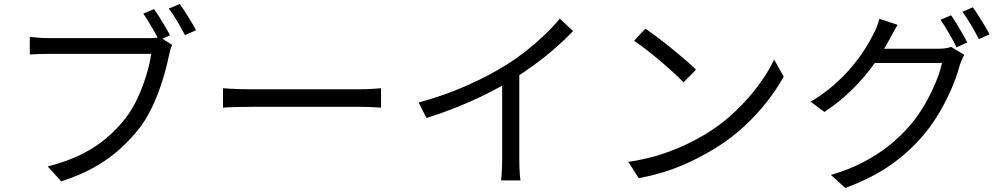

<svg xmlns="http://www.w3.org/2000/svg" viewBox="-20 -877 5040 966"><path d="M755.5 -831.3Q767.7 -814.4 782.6 -790.4Q797.5 -766.4 811.5 -742.4Q825.6 -718.5 835.4 -699.3L779.7 -674.8Q769.7 -695.2 756.2 -719.2Q742.6 -743.2 728.1 -766.8Q713.6 -790.4 700.8 -808.4ZM884.4 -856.7Q896.8 -840.1 911.8 -816.6Q926.8 -793 941.5 -768.7Q956.3 -744.4 966.5 -724.9L910.8 -700.6Q894.2 -731.6 872 -769.9Q849.7 -808.2 829.3 -833.8ZM845.8 -651.1Q840.8 -640.6 837.4 -628.4Q833.9 -616.2 830.8 -601Q823 -561.7 809.9 -513.9Q796.8 -466 778.1 -415.7Q759.5 -365.4 735.3 -318.1Q711.1 -270.8 681.6 -232.3Q636 -174.1 579.7 -124Q523.3 -73.8 451.5 -33.8Q379.7 6.3 288 35.3L220 -39.6Q317.4 -64.4 388.9 -100Q460.3 -135.6 514.3 -181.3Q568.2 -227.1 610 -280.3Q645.7 -325.8 672.2 -383.4Q698.8 -441 716.5 -499.6Q734.1 -558.1 740.7 -606Q726.3 -606 687.4 -606Q648.5 -606 595.7 -606Q542.8 -606 485 -606Q427.2 -606 374.4 -606Q321.5 -606 282.6 -606Q243.7 -606 229.4 -606Q199.7 -606 174.5 -605.1Q149.3 -604.3 129.9 -602.9V-691.5Q144 -690.1 160.7 -688.4Q177.4 -686.7 195.7 -685.9Q214 -685 230 -685Q241.9 -685 272.6 -685Q303.3 -685 345.9 -685Q388.5 -685 436.9 -685Q485.2 -685 533.1 -685Q580.9 -685 622.4 -685Q663.9 -685 693 -685Q722 -685 731.4 -685Q742.9 -685 757 -685.9Q771.1 -686.7 784.9 -690.3Z M1101.9 -433Q1117 -432 1139 -430.6Q1161.1 -429.3 1187.4 -428.6Q1213.7 -427.9 1241.3 -427.9Q1257.1 -427.9 1290.7 -427.9Q1324.3 -427.9 1369.1 -427.9Q1414 -427.9 1464.6 -427.9Q1515.2 -427.9 1565.8 -427.9Q1616.4 -427.9 1661.5 -427.9Q1706.6 -427.9 1739.9 -427.9Q1773.3 -427.9 1789.4 -427.9Q1827 -427.9 1853.8 -429.9Q1880.6 -432 1897.1 -433V-335.4Q1881.8 -336.4 1852.6 -337.9Q1823.4 -339.5 1790 -339.5Q1773.9 -339.5 1740 -339.5Q1706.2 -339.5 1661.4 -339.5Q1616.6 -339.5 1566 -339.5Q1515.4 -339.5 1464.8 -339.5Q1414.2 -339.5 1369.4 -339.5Q1324.5 -339.5 1290.9 -339.5Q1257.3 -339.5 1241.3 -339.5Q1200.1 -339.5 1162.8 -338.4Q1125.5 -337.4 1101.9 -335.4Z M2086.2 -361.3Q2215.9 -396.3 2327.9 -446.2Q2439.8 -496.1 2522.6 -547.7Q2575.4 -580.5 2624.9 -619.2Q2674.3 -658 2718.3 -699.8Q2762.3 -741.6 2796.4 -783.3L2863.4 -720.5Q2820.6 -676.3 2771.7 -633.4Q2722.7 -590.5 2668.2 -550.9Q2613.7 -511.2 2555.3 -474.4Q2500.4 -440.8 2431.2 -406.1Q2362 -371.4 2284.2 -340.1Q2206.3 -308.8 2125.8 -283.3ZM2506.5 -506.3 2592.7 -532.1V-75.9Q2592.7 -57.4 2593.4 -36.2Q2594.1 -15 2595.5 2.9Q2596.9 20.9 2599 30.7H2501Q2502.4 20.9 2503.7 2.9Q2505.1 -15 2505.8 -36.2Q2506.5 -57.4 2506.5 -75.9Z M3227 -732.7Q3253.7 -714.7 3288.7 -688.5Q3323.7 -662.3 3360.2 -632.4Q3396.8 -602.5 3429.1 -574.9Q3461.4 -547.2 3481.6 -526.2L3419.2 -462.7Q3400.4 -482.2 3370 -510.2Q3339.6 -538.2 3303.9 -568.5Q3268.2 -598.7 3233.2 -626.1Q3198.2 -653.5 3170 -671.9ZM3141.3 -62.6Q3228.7 -75.6 3301.3 -98.8Q3373.9 -122 3433.8 -150.9Q3493.7 -179.8 3540.9 -209Q3618.1 -257.3 3682.9 -319.9Q3747.8 -382.4 3796.9 -449.1Q3846 -515.8 3874.7 -577.3L3922.9 -491.7Q3889 -429.8 3839.2 -365.9Q3789.3 -302 3726.2 -243.1Q3663.1 -184.2 3587 -136.5Q3537.2 -105.2 3477.6 -75.1Q3418 -44.9 3347.7 -20.5Q3277.4 3.8 3193.6 19.3Z M4765 -800.1Q4778 -782.7 4792.8 -758.1Q4807.7 -733.6 4822.1 -708.6Q4836.5 -683.6 4846.7 -663.1L4792.6 -639Q4777.8 -669.4 4754.8 -709.2Q4731.9 -749 4711.9 -777.4ZM4874.6 -840.2Q4888.2 -821.8 4903.8 -796.9Q4919.5 -772 4934.4 -747.5Q4949.3 -723 4958.5 -704.2L4904.8 -680Q4888.5 -712.9 4865.9 -751.2Q4843.3 -789.4 4822.1 -817.4ZM4831.4 -601Q4825.1 -590.5 4818.9 -575.1Q4812.6 -559.7 4808.3 -547.7Q4795.3 -497.6 4770.5 -438.3Q4745.6 -379 4710.7 -318.4Q4675.8 -257.8 4631 -203.2Q4562.9 -120.3 4468.1 -52Q4373.4 16.4 4233 68.9L4160.3 3.1Q4252.5 -23.8 4325.4 -62.2Q4398.4 -100.6 4456.6 -147.6Q4514.8 -194.7 4559.8 -247.8Q4599.2 -293.8 4631.2 -348.9Q4663.3 -404 4686.5 -459.3Q4709.6 -514.6 4719.3 -560H4348.8L4380.9 -631.7Q4393 -631.7 4425.9 -631.7Q4458.8 -631.7 4501.2 -631.7Q4543.7 -631.7 4585.7 -631.7Q4627.7 -631.7 4659 -631.7Q4690.3 -631.7 4699.7 -631.7Q4719.8 -631.7 4736.7 -634Q4753.5 -636.3 4765.2 -641.1ZM4496.4 -752.1Q4484 -732.4 4471.9 -710Q4459.8 -687.6 4452.3 -673.7Q4423 -618.6 4377.8 -555.2Q4332.6 -491.9 4270.5 -429.6Q4208.4 -367.4 4128 -313.7L4058.5 -365.3Q4123.3 -403.8 4174.5 -448.6Q4225.7 -493.3 4264.2 -539.2Q4302.6 -585.1 4329.7 -627.5Q4356.8 -669.8 4373.2 -703.3Q4381.1 -716.3 4390.5 -739.9Q4399.9 -763.4 4404.2 -782.6Z"/></svg>

Font: Noto Sans TC
Style: Regular
Weight: 100
Designer: Ryoko NISHIZUKA 西塚涼子 (kana, bopomofo & ideographs); Paul D. Hunt (Latin, Greek & Cyrillic); Sandoll Communications 산돌커뮤니
Foundry: Adobe
Version: Version 2.004;hotconv 1.0.118;makeotfexe 2.5.65603